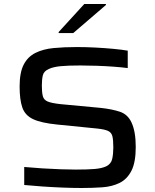

<svg xmlns="http://www.w3.org/2000/svg" viewBox="-20 -931 775 959"><path d="M389 8Q345 8 294 6Q243 4 192.5 0.5Q142 -3 101 -7V-97Q144 -93 191.5 -90Q239 -87 283 -85.5Q327 -84 358 -84Q418 -84 453 -87Q488 -90 510 -100Q535 -112 540.5 -137.5Q546 -163 546 -194Q546 -231 541.5 -250Q537 -269 520 -277Q503 -285 465 -289L265 -309Q185 -317 145 -336Q105 -355 91.5 -394Q78 -433 78 -499Q78 -569 98.5 -608.5Q119 -648 157.5 -667Q196 -686 248 -691Q300 -696 364 -696Q409 -696 456.5 -693.5Q504 -691 546.5 -687Q589 -683 618 -678V-591Q587 -595 546.5 -598Q506 -601 462.5 -602.5Q419 -604 381 -604Q320 -604 283.5 -600.5Q247 -597 225 -587Q199 -576 194 -555Q189 -534 189 -504Q189 -469 194 -450.5Q199 -432 218 -424Q237 -416 281 -411L484 -392Q539 -386 578.5 -373Q618 -360 637 -319Q658 -274 658 -197Q658 -120 636.5 -78Q615 -36 577.5 -17.5Q540 1 491.5 4.5Q443 8 389 8ZM273 -766V-771L401 -911H509V-906L346 -766Z"/></svg>

Font: Saira Expanded Medium
Style: Regular
Weight: 500
Width: 7
Designer: Hector Gatti with collaboration of the Omnibus-Type team
Foundry: Omnibus-Type
Version: Version 1.100; ttfautohint (v1.8.3)